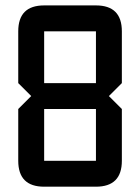

<svg xmlns="http://www.w3.org/2000/svg" viewBox="-20 -704 528 724"><path d="M48.8 -585.9Q48.8 -683.6 146.5 -683.6H341.8Q439.5 -683.6 439.5 -585.9V-390.6L390.6 -341.8L439.5 -293V-97.7Q439.5 0 341.8 0H146.5Q48.8 0 48.8 -97.7V-293L97.7 -341.8L48.8 -390.6ZM146.5 -585.9V-390.6H341.8V-585.9ZM341.8 -293H146.5V-97.7H341.8Z"/></svg>

Font: BabelStone Runic Beowulf
Style: Regular
Weight: 400
Designer: Andrew West
Foundry: BabelStone
Version: Version 7.004;November 9, 2023